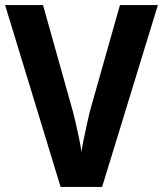

<svg xmlns="http://www.w3.org/2000/svg" viewBox="-20 -734 640 754"><path d="M600 -714 381 0H218L0 -714H149L266 -297Q270 -282 277 -252.5Q284 -223 290.5 -191Q297 -159 300 -138Q303 -159 309.5 -190.5Q316 -222 322.5 -251.5Q329 -281 333 -297L451 -714Z"/></svg>

Font: Noto Sans Arabic SemCond
Style: Bold
Weight: 700
Width: 4
Designer: Monotype Design Team, Nadine Chahine, Nizar Qandah and Khaled Hosny
Foundry: Monotype Imaging Inc.
Version: Version 2.012; ttfautohint (v1.8.4.7-5d5b)